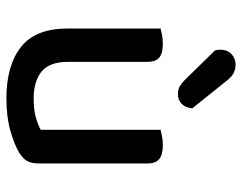

<svg xmlns="http://www.w3.org/2000/svg" viewBox="-98 -643 755 599"><g transform="rotate(90 279.5 -343.5)"><path d="M69 -467Q76 -469 89 -471.5Q102 -474 117 -474Q146 -474 159.5 -463Q173 -452 173 -425V-178Q173 -120 203.5 -95.5Q234 -71 288 -71Q323 -71 347 -78Q371 -85 385 -93V-467Q393 -469 405.5 -471.5Q418 -474 433 -474Q462 -474 476 -463Q490 -452 490 -425V-88Q490 -66 483 -52Q476 -38 455 -25Q429 -10 386.5 2Q344 14 287 14Q184 14 126.5 -31.5Q69 -77 69 -176ZM137 -637Q135 -647 135 -653Q135 -675 148.5 -688Q162 -701 182 -701Q209 -701 228 -678L318 -566Q316 -544 303.5 -532.5Q291 -521 274 -521Q260 -521 251 -526Q242 -531 232 -540Z"/></g></svg>

Font: Baloo Da 2 Medium
Style: Regular
Weight: 500
Designer: Noopur Datye, Sulekha Rajkumar and Ek Type
Foundry: Ek Type
Version: Version 1.640;hotconv 1.0.111;makeotfexe 2.5.65597; ttfautoh